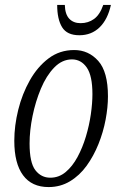

<svg xmlns="http://www.w3.org/2000/svg" viewBox="-20 -749 483 779"><path d="M177 10Q109 10 73.5 -38Q38 -86 38 -178Q38 -239 54 -303.5Q70 -368 101 -423Q132 -478 177 -512Q222 -546 281 -546Q339 -546 378.5 -502Q418 -458 418 -358Q418 -314 408.5 -263.5Q399 -213 379.5 -164.5Q360 -116 331.5 -76.5Q303 -37 264 -13.5Q225 10 177 10ZM184 -28Q219 -28 246.5 -51Q274 -74 294.5 -112Q315 -150 328.5 -195Q342 -240 348.5 -285Q355 -330 355 -367Q355 -442 332 -475Q309 -508 272 -508Q232 -508 200 -475Q168 -442 146 -389.5Q124 -337 112 -278Q100 -219 100 -167Q100 -89 123.5 -58.5Q147 -28 184 -28ZM302 -606Q252 -606 232 -638.5Q212 -671 212 -729H243Q244 -691 261 -673Q278 -655 307 -655Q338 -655 361.5 -672Q385 -689 399 -729H430Q417 -670 384 -638Q351 -606 302 -606Z"/></svg>

Font: Noto Serif ExtraCondensed Light
Style: Italic
Weight: 300
Width: 2
Italic angle: -12°
Designer: Monotype Design Team
Foundry: Monotype Imaging Inc.
Version: Version 2.014; ttfautohint (v1.8.4.7-5d5b)